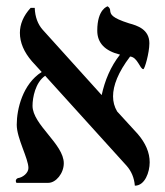

<svg xmlns="http://www.w3.org/2000/svg" viewBox="-20 -579 521 608"><path d="M453 -442C453 -486 415 -498 389 -505C332 -523 331 -534 329 -544C329 -549 328 -554 321 -559C321 -559 288 -551 288 -482C288 -443 312 -418 360 -406C330 -368 312 -324 302 -278L301 -279L115 -485C100 -502 91 -525 90 -554H77C54 -529 43 -502 43 -475C43 -444 56 -414 81 -385L112 -351C52 -313 33 -234 33 -184C33 -141 70 -77 70 -47C70 -31 52 -17 37 -15C33 -14 30 -10 30 -6C30 -4 31 -2 32 0H133C157 0 182 -30 182 -62C182 -123 83 -184 83 -244C83 -270 92 -318 123 -339L381 -54C396 -37 405 -16 407 9C439 9 454 -34 454 -65C454 -96 441 -126 416 -155L351 -226C342 -241 338 -257 338 -274C338 -308 354 -350 392 -400C416 -398 423 -360 434 -360C438 -360 453 -411 453 -442Z"/></svg>

Font: Libertinus Serif Display
Style: Regular
Weight: 400
Designer: Philipp H. Poll, Khaled Hosny
Foundry: Caleb Maclennan
Version: Version 7.050;RELEASE